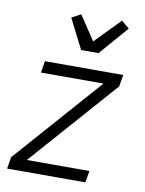

<svg xmlns="http://www.w3.org/2000/svg" viewBox="-86 -828 672 889"><g transform="rotate(10 250.0 -383.5)"><path d="M10 0 19 -55 381 -465H87L96 -520H464L455 -465L93 -55H387L378 0ZM252 -600 181 -740 224 -763 300 -649 415 -767 452 -736 334 -600Z"/></g></svg>

Font: Iosevka SS18 Light
Style: Italic
Weight: 300
Italic angle: -9°
Monospace: yes
Designer: Belleve Invis
Foundry: Belleve Invis
Version: Version 25.1.1; ttfautohint (v1.8.4)